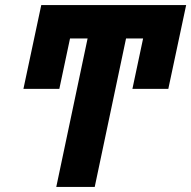

<svg xmlns="http://www.w3.org/2000/svg" viewBox="-20 -734 751 754"><path d="M201 0 324 -583H255L213 -385H72L142 -714H711L641 -385H500L542 -583H475L352 0Z"/></svg>

Font: Noto Sans Condensed ExtraBold
Style: Italic
Weight: 800
Width: 3
Italic angle: -12°
Designer: Monotype Design Team
Foundry: Monotype Imaging Inc.
Version: Version 2.013; ttfautohint (v1.8.4.7-5d5b)